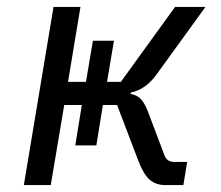

<svg xmlns="http://www.w3.org/2000/svg" viewBox="-20 -536 640 556"><path d="M217 -232H166L127 0H49L135 -516H213L177 -299H229L249 -418H310L290 -299H330L487 -516H575L436 -324Q419 -300 400.5 -286.5Q382 -273 359 -268L358 -264Q376 -261 387 -250Q398 -239 408 -214L456 -87Q463 -67 485 -67H522L511 0H459Q431 0 413 -16Q395 -32 380 -72L319 -232H278L259 -115H198Z"/></svg>

Font: iA Writer Mono V
Style: Regular
Weight: 400
Italic angle: -9.5°
Designer: Mike Abbink, Paul van der Laan, Pieter van Rosmalen
Foundry: Bold Monday
Version: Version 2.000